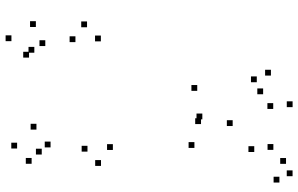

<svg xmlns="http://www.w3.org/2000/svg" viewBox="-203 -792 1026 660"><g transform="rotate(90 310.0 -462.0)"><path d="M178 -28.8V-48.8H158V-28.8ZM138.3 -84.7V-104.7H118.3V-84.7ZM161.2 -47V-67H141.2V-47ZM390.3 -624.5V-644.5H370.3V-624.5ZM406.5 -620V-640H386.5V-620ZM425.5 -54.3V-74.3H405.5V-54.3ZM490.5 12.2V-7.8H470.5V12.2ZM543 -37.7V-57.7H523V-37.7ZM486.7 -102.8V-122.8H466.7V-102.8ZM511.2 -72.5V-92.5H491.2V-72.5ZM488.5 -597.3V-617.3H468.5V-597.3ZM413.2 -728.8V-748.8H393.2V-728.8ZM292.3 -607V-627H272.3V-607ZM72.8 -52.3V-72.3H52.8V-52.3ZM121.5 31.7V11.7H101.5V31.7ZM501.2 -229.7V-249.7H481.2V-229.7ZM550.3 -276.2V-296.2H530.3V-276.2ZM495.5 -317V-337H475.5V-317ZM122.2 -275.7V-295.7H102.2V-275.7ZM73.7 -228.2V-248.2H53.7V-228.2ZM124.8 -188.3V-208.3H104.8V-188.3ZM607.5 -889.5V-909.5H587.5V-889.5ZM585.7 -934.7V-954.7H565.7V-934.7ZM543.2 -912.2V-932.2H523.2V-912.2ZM495.2 -868.7V-888.7H475.2V-868.7ZM348.3 -934.8V-954.8H328.3V-934.8ZM239.8 -860.3V-880.3H219.8V-860.3ZM262.7 -811.7V-831.7H242.7V-811.7ZM304 -833.5V-853.5H284V-833.5ZM354.5 -868.2V-888.2H334.5V-868.2ZM502.5 -803V-823H482.5V-803Z"/></g></svg>

Font: Monaspace Radon Dots Var
Style: Regular
Weight: 400
Designer: Riley Cran and the Lettermatic Team
Version: Version 1.100 (Monaspace Radon Dots)